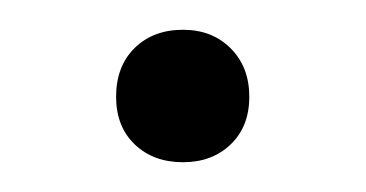

<svg xmlns="http://www.w3.org/2000/svg" viewBox="-20 -344 246 129"><path d="M103 -235Q83 -235 70.5 -247Q58 -259 58 -279Q58 -299.5 70.5 -311.8Q83 -324 103 -324Q122.5 -324 135 -311.5Q147.5 -299 147.5 -279Q147.5 -259 135 -247Q122.5 -235 103 -235Z"/></svg>

Font: Encode Sans SemiCondensed SemiCondensed Light
Style: Regular
Weight: 300
Width: 4
Designer: Multiple Designers
Foundry: Impallari Type
Version: Version 3.000; ttfautohint (v1.8.3) -l 8 -r 50 -G 200 -x 14 